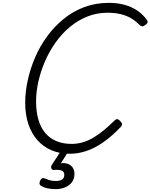

<svg xmlns="http://www.w3.org/2000/svg" viewBox="-20 -1055 1051 1341"><path d="M469 19Q397 19 339.5 -5.5Q282 -30 241 -76.5Q200 -123 178 -188.5Q156 -254 156 -337Q156 -412 173.5 -493Q191 -574 224.5 -652.5Q258 -731 308 -799.5Q358 -868 423 -921.5Q488 -975 567.5 -1005Q647 -1035 741 -1035Q801 -1035 851 -1021Q901 -1007 940.5 -980Q980 -953 1006 -915Q1014 -904 1010 -896Q1006 -888 993 -879Q982 -871 973.5 -871Q965 -871 952 -883Q926 -910 894 -928.5Q862 -947 821.5 -956.5Q781 -966 730 -966Q656 -966 590 -939.5Q524 -913 468.5 -867Q413 -821 369.5 -760Q326 -699 295.5 -629.5Q265 -560 248.5 -487.5Q232 -415 232 -346Q232 -275 248 -220Q264 -165 295.5 -127Q327 -89 373.5 -69.5Q420 -50 480 -50Q522 -50 560 -61.5Q598 -73 634.5 -95Q671 -117 707 -147Q743 -177 781 -214Q792 -225 801.5 -222.5Q811 -220 820 -209Q832 -197 832.5 -188Q833 -179 823 -168Q760 -102 700 -60.5Q640 -19 582 0Q524 19 469 19ZM367 266Q336 266 308.5 259.5Q281 253 263 240Q255 233 256 223Q257 213 262 204Q268 193 275.5 190Q283 187 292 191Q306 197 324.5 203Q343 209 370 209Q398 209 413.5 199Q429 189 429 166Q429 143 410 136Q391 129 360 132Q351 133 346.5 130.5Q342 128 339 122Q336 115 337 109Q338 103 343 95L411 -9H465L392 106L370 92Q412 80 441 86Q470 92 485 111.5Q500 131 500 160Q500 193 482.5 217Q465 241 435 253.5Q405 266 367 266Z"/></svg>

Font: Playwrite CO Light
Style: Regular
Weight: 300
Version: Version 1.002